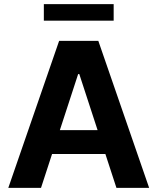

<svg xmlns="http://www.w3.org/2000/svg" viewBox="-20 -904 758 924"><path d="M20 0 264.5 -707.2H453.2L697.7 0H540.3L361.6 -547.5H356.1L177.4 0ZM547.1 -277.8V-162.9H169.3V-277.8ZM527 -804.5H191V-884H527Z"/></svg>

Font: Pretendard Variable
Style: Regular
Weight: 400
Designer: Base glyphs from Inter by Rasmus Andersson; Hangul glyphs from Noto Sans CJK(Source Han Sans) by Jang Soo-young and Kang
Foundry: Kil Hyung-jin
Version: Version 1.100;FEAKit 1.0